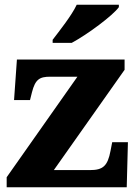

<svg xmlns="http://www.w3.org/2000/svg" viewBox="-20 -786 576 806"><path d="M201 -619V-606H281C348 -642 454 -721 479 -756V-766H302C281 -721 230 -657 201 -619ZM8 0H512L517 -189H451L444 -153C432 -89 412 -72 358 -72H206L503 -493V-536H51L39 -366H106L114 -398C128 -453 146 -464 191 -464H305L8 -42Z"/></svg>

Font: Noto Serif Gurmukhi ExtraBold
Style: Regular
Weight: 800
Designer: Vaibhav Singh and the Monotype Design Team
Foundry: Monotype Imaging Inc.
Version: Version 2.004